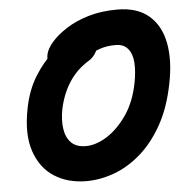

<svg xmlns="http://www.w3.org/2000/svg" viewBox="-52 -762 810 824"><g transform="rotate(-5 353.0 -350.0)"><path d="M288 11Q208 11 149.5 -26.5Q91 -64 66 -138.5Q41 -213 63 -323Q78 -399 113 -456Q148 -513 191 -551Q234 -589 274 -608Q314 -627 338 -627Q370 -627 380.5 -612.5Q391 -598 384 -562Q381 -547 370.5 -530.5Q360 -514 344 -504Q306 -481 280 -451Q254 -421 237 -384.5Q220 -348 211 -305Q202 -257 208 -219.5Q214 -182 236 -160.5Q258 -139 298 -139Q342 -139 389 -168.5Q436 -198 475 -254Q514 -310 530 -393Q539 -440 536.5 -478Q534 -516 515.5 -538Q497 -560 463 -560Q425 -560 395.5 -550Q366 -540 341 -523Q316 -506 293 -486Q279 -475 266 -466.5Q253 -458 240 -458Q203 -458 182 -483.5Q161 -509 168 -545Q173 -569 197 -597Q221 -625 262 -651.5Q303 -678 358.5 -694.5Q414 -711 483 -711Q569 -711 619 -668Q669 -625 683.5 -549.5Q698 -474 678 -375Q658 -273 617 -200Q576 -127 522 -80Q468 -33 407.5 -11Q347 11 288 11Z"/></g></svg>

Font: Shantell Sans
Style: Bold Italic
Weight: 700
Italic angle: -11°
Designer: Stephen Nixon, Anya Danilova, Shantell Martin
Foundry: Arrow Type
Version: Version 1.011;[c5ecc13dd]